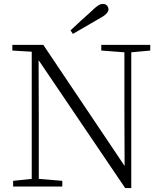

<svg xmlns="http://www.w3.org/2000/svg" viewBox="-20 -952 828 980"><path d="M340 -797Q395 -849 447 -895Q483 -932 504 -932Q530 -932 534 -905Q534 -881 483 -855Q418 -817 352 -779ZM619 8 177 -645 178 -343V-39L298 -29V0H47V-29L142 -39V-688L43 -694V-723H201L616 -105L615 -373V-685L497 -694V-723H747V-694L650 -685V8Z"/></svg>

Font: Minh Nguyen ExtraLight
Style: Regular
Weight: 250
Designer: Ryoko NISHIZUKA 西塚涼子 (kana & ideographs); Frank Grießhammer (Latin, Greek & Cyrillic); Wenlong ZHANG 张文龙 (bopomofo); San
Foundry: Adobe
Version: Version 1.100;July 7, 2023;FontCreator 14.0.0.2814 64-bit